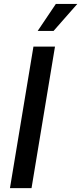

<svg xmlns="http://www.w3.org/2000/svg" viewBox="-20 -967 417 987"><path d="M262.7 -727.5 142.1 0H31.2L151.9 -727.5ZM173.8 -808.1 267.1 -946.8H377.4L255.4 -808.1Z"/></svg>

Font: Inter 20pt Medium
Style: Italic
Weight: 500
Italic angle: -9.3988°
Version: Version 4.001;git-66647c0bb